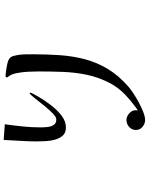

<svg xmlns="http://www.w3.org/2000/svg" viewBox="97 -855 806 1040"><g transform="rotate(-90 500.0 -335.0)"><path d="M726 -559Q726 -483 721 -412.5Q716 -342 699 -277.5Q682 -213 646.5 -154Q611 -95 549 -41Q536 -30 513.5 -15Q491 0 464 14.5Q437 29 412 38.5Q387 48 370 48Q350 48 333 34Q316 20 316 -2Q316 -24 332.5 -38.5Q349 -53 370 -53Q389 -53 406 -38Q423 -23 423 -3Q423 0 422.5 3Q422 6 422 9Q465 -21 504.5 -57.5Q544 -94 569 -141Q601 -202 614.5 -266Q628 -330 630.5 -396Q633 -462 633 -529Q633 -551 631.5 -584.5Q630 -618 623.5 -649.5Q617 -681 602 -696Q601 -698 601 -701Q601 -708 610 -708Q617 -708 634.5 -705.5Q652 -703 669 -699.5Q686 -696 692 -693Q707 -686 712 -677Q717 -668 720 -652Q725 -629 725.5 -605.5Q726 -582 726 -559ZM518 -573Q518 -570 512.5 -559.5Q507 -549 500.5 -538Q494 -527 492 -523Q476 -496 451 -463Q426 -430 395 -405.5Q364 -381 329 -381Q301 -381 286 -397.5Q271 -414 264 -438.5Q257 -463 255.5 -489.5Q254 -516 254 -535Q254 -581 257 -626.5Q260 -672 262 -718L347 -712Q340 -663 335 -614.5Q330 -566 330 -516Q330 -501 332 -481.5Q334 -462 343 -447.5Q352 -433 373 -433Q386 -433 405 -451.5Q424 -470 445 -495.5Q466 -521 484 -544.5Q502 -568 514 -578Q518 -576 518 -573Z"/></g></svg>

Font: Kaisei Decol
Style: Regular
Weight: 400
Designer: Font-Kai, 金井和夫
Foundry: KAZUO KANAI
Version: Version 5.003